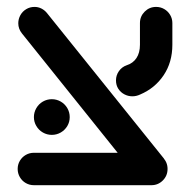

<svg xmlns="http://www.w3.org/2000/svg" viewBox="-20 -544 559 564"><path d="M33.7 -475.6Q33.7 -488.1 39.8 -499.3Q45.9 -510.4 56.9 -517Q67.8 -523.7 81.5 -523.7Q92.2 -523.7 101.7 -518.9Q111.1 -514.1 117.8 -505.9L461.9 -77.8H339.6L44.4 -445.9Q33.7 -459.3 33.7 -475.6ZM31.9 -47.8Q31.9 -60.7 38.3 -71.7Q44.8 -82.6 55.7 -88.9Q66.7 -95.2 79.6 -95.2H424.8Q444.4 -95.2 458.3 -81.3Q472.2 -67.4 472.2 -47.8Q472.2 -27.8 458.3 -13.9Q444.4 0 424.8 0H79.6Q66.7 0 55.7 -6.3Q44.8 -12.6 38.3 -23.7Q31.9 -34.8 31.9 -47.8ZM368.9 -261.1Q356.3 -261.1 345.4 -266.9Q334.4 -272.6 327.6 -283.1Q320.7 -293.7 320.7 -307.8Q320.7 -323 329.4 -335.2Q338.1 -347.4 351.9 -352.2Q370.7 -358.1 380.9 -373.5Q391.1 -388.9 391.1 -412.6V-476.3Q391.1 -495.9 405 -509.8Q418.9 -523.7 438.5 -523.7Q451.5 -523.7 462.4 -517.4Q473.3 -511.1 479.8 -500.2Q486.3 -489.3 486.3 -476.3V-412.6Q486.3 -361.1 460.7 -323Q435.2 -284.8 391.5 -266.3Q380.4 -261.1 368.9 -261.1ZM79.6 -200Q79.6 -214.1 86.7 -226.3Q93.7 -238.5 105.9 -245.6Q118.1 -252.6 132.2 -252.6Q146.3 -252.6 158.5 -245.6Q170.7 -238.5 177.8 -226.3Q184.8 -214.1 184.8 -200Q184.8 -185.9 177.8 -173.9Q170.7 -161.9 158.5 -154.8Q146.3 -147.8 132.2 -147.8Q118.1 -147.8 105.9 -154.8Q93.7 -161.9 86.7 -173.9Q79.6 -185.9 79.6 -200Z"/></svg>

Font: 26F Galaxy Hebrew Extra Bold
Style: Regular
Weight: 800
Designer: C₂₉H₂₅N₃O₅
Version: Version 1.000